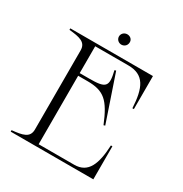

<svg xmlns="http://www.w3.org/2000/svg" viewBox="-190 -982 1075 1127"><g transform="rotate(30 347.5 -418.5)"><path d="M444 -682C553 -682 584 -610 591 -476H601V-700H41V-690C112 -683 158 -674 158 -618V-82C158 -26 112 -17 41 -10V0H601V-224H591C585 -97 556 -18 461 -18H220V-482H283C395 -482 437 -444 494 -305L504 -308L398 -620L388 -617C413 -514 396 -500 283 -500H220V-682ZM384 -799C387 -820 372 -835 353 -837C334 -839 315 -827 312 -806C310 -785 325 -769 344 -767C363 -765 382 -778 384 -799Z"/></g></svg>

Font: Sprat Light
Style: Regular
Weight: 300
Designer: Ethan Nakache
Foundry: Collletttivo
Version: Version 2.000;Glyphs 3.2 (3217)